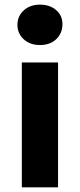

<svg xmlns="http://www.w3.org/2000/svg" viewBox="-20 -807 345 827"><path d="M74 0V-538H230V0ZM152 -613Q109 -613 82 -638Q55 -663 55 -700Q55 -737 82 -762Q109 -787 152 -787Q195 -787 222 -763.5Q249 -740 249 -703Q249 -664 222.5 -638.5Q196 -613 152 -613Z"/></svg>

Font: Montserrat Z
Style: Bold
Weight: 700
Designer: Julieta Ulanovsky
Foundry: Julieta Ulanovsky
Version: Version 8.000